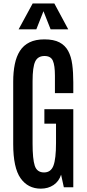

<svg xmlns="http://www.w3.org/2000/svg" viewBox="-20 -1100 511 1128"><path d="M219.7 8.3Q144 8.3 100.8 -53Q57.6 -114.3 57.6 -253.9V-620.1Q57.6 -676.8 66.9 -722.7Q76.2 -768.6 97.2 -801.3Q118.2 -834 153.6 -851.3Q189 -868.7 240.7 -868.7Q295.9 -868.7 329.3 -851.1Q362.8 -833.5 380.6 -800.5Q398.4 -767.6 404.5 -720.9Q410.6 -674.3 410.6 -616.7V-552.7H302.7V-655.3Q302.7 -715.8 290.5 -743.4Q278.3 -771 241.7 -771Q202.1 -771 186.8 -738.5Q171.4 -706.1 171.4 -623V-256.8Q171.4 -165.5 184.3 -126.2Q197.3 -86.9 238.8 -86.9Q278.8 -86.9 293.9 -126.7Q309.1 -166.5 309.1 -259.8V-373.5H240.7V-458.5H410.6V0H355L338.9 -73.7Q326.2 -34.2 294.4 -12.9Q262.7 8.3 219.7 8.3ZM89.4 -927.7 171.9 -1079.6H299.3L380.9 -927.7H277.3L235.4 -1034.2L193.4 -927.7Z"/></svg>

Font: Antonio SemiBold
Style: Regular
Weight: 600
Designer: Vernon Adams
Foundry: Vernon Adams
Version: Version 1.002